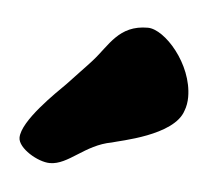

<svg xmlns="http://www.w3.org/2000/svg" viewBox="-29 -818 261 237"><g transform="rotate(5 101.5 -699.5)"><path d="M200 -690C202 -695 203 -701 203 -707C203 -748 167 -788 146 -788C110 -788 100 -762 82 -742C74 -733 63 -722 52 -710C40 -698 0 -660 0 -639C0 -626 25 -611 40 -611C63 -611 81 -637 114 -643C123 -646 190 -658 200 -690Z"/></g></svg>

Font: Freckle Face
Style: Regular
Weight: 400
Designer: Astigmatic (AOETI)
Foundry: Astigmatic (AOETI)
Version: Version 1.000